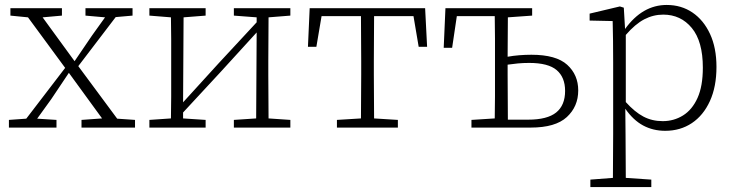

<svg xmlns="http://www.w3.org/2000/svg" viewBox="-20 -515 2965 775"><path d="M325 -452V-482H515V-452L447 -446L296 -248L453 -36L525 -31V0H309V-31L392 -37L258 -221L187 -115L130 -36L208 -31V0H16V-31L86 -36L243 -241L93 -445L22 -452V-482H230V-452L152 -445L281 -268L351 -371L404 -445Z M924 -452V-482H1152V-452L1064 -445Q1064 -405 1063.5 -356.5Q1063 -308 1063 -268V-214Q1063 -174 1063.5 -126Q1064 -78 1064 -37L1152 -31V0H924V-31L1014 -37L1016 -384L870 -224L719 -61V-37L810 -31V0H583V-31L670 -37Q671 -78 671 -126Q671 -174 671 -214V-268Q671 -308 671 -356.5Q671 -405 670 -445L583 -452V-482H810V-452L721 -445L719 -102L862 -259L1016 -425V-445Z M1223 -326 1230 -482H1696L1704 -326H1670L1649 -450H1490Q1490 -410 1489.5 -359.5Q1489 -309 1489 -268V-214Q1489 -174 1489.5 -126Q1490 -78 1490 -37L1586 -31V0H1340V-31L1437 -37Q1437 -78 1437.5 -126Q1438 -174 1438 -214V-268Q1438 -309 1437.5 -359.5Q1437 -410 1437 -450H1278L1257 -326Z M2029 -214Q2029 -174 2029.5 -123.5Q2030 -73 2030 -32H2112Q2189 -32 2225 -61Q2261 -90 2261 -148Q2261 -203 2227 -232Q2193 -261 2116 -261Q2092 -261 2070.5 -259Q2049 -257 2029 -254ZM1771 -322 1778 -482H2128V-452L2030 -445Q2030 -409 2029.5 -366.5Q2029 -324 2029 -286Q2051 -290 2075.5 -292Q2100 -294 2125 -294Q2225 -294 2269.5 -253.5Q2314 -213 2314 -150Q2314 -85 2268 -42.5Q2222 0 2122 0H1883V-31L1977 -37Q1978 -78 1978 -126Q1978 -174 1978 -214V-268Q1978 -309 1978 -359.5Q1978 -410 1977 -450H1824L1805 -322Z M2657 -456Q2617 -456 2580.5 -437Q2544 -418 2506 -374V-103Q2542 -63 2577 -44.5Q2612 -26 2655 -26Q2700 -26 2737 -49Q2774 -72 2795.5 -119.5Q2817 -167 2817 -242Q2817 -348 2772.5 -402Q2728 -456 2657 -456ZM2665 13Q2616 13 2576 -8.5Q2536 -30 2504 -76L2505 28Q2505 68 2505.5 115Q2506 162 2506 203L2609 210V240H2363V210L2454 203Q2454 162 2454.5 114.5Q2455 67 2455 26V-262Q2455 -309 2454.5 -350.5Q2454 -392 2453 -430L2360 -432V-460L2482 -489L2498 -484L2503 -398Q2573 -495 2671 -495Q2730 -495 2775 -464.5Q2820 -434 2846 -378Q2872 -322 2872 -245Q2872 -165 2845.5 -107Q2819 -49 2772.5 -18Q2726 13 2665 13Z"/></svg>

Font: Source Serif 4 SmText Light
Style: Regular
Weight: 300
Designer: Frank Grießhammer
Foundry: Adobe
Version: Version 4.005;hotconv 1.1.0;makeotfexe 2.6.0